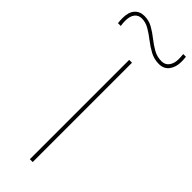

<svg xmlns="http://www.w3.org/2000/svg" viewBox="-356 -934 957 957"><g transform="rotate(45 122.0 -455.5)"><path d="M112 0V-700H132V0ZM-57 -790Q-58 -798 -58.5 -807Q-59 -816 -59 -824Q-59 -866 -40 -887.5Q-21 -909 11 -909Q43 -909 69.5 -894Q96 -879 121 -859Q146 -839 172.5 -824Q199 -809 231 -809Q256 -809 270 -828Q284 -847 284 -878Q284 -885 283.5 -894Q283 -903 282 -911H301Q302 -902 302.5 -893.5Q303 -885 303 -877Q303 -840 284.5 -815Q266 -790 231 -790Q197 -790 168.5 -805.5Q140 -821 114.5 -841Q89 -861 63.5 -876Q38 -891 11 -891Q-13 -891 -26.5 -873.5Q-40 -856 -40 -824Q-40 -805 -37 -790Z"/></g></svg>

Font: Georama Extended Thin
Style: Regular
Weight: 100
Width: 7
Designer: Jean-Baptiste Levee
Foundry: Production Type
Version: Version 1.000